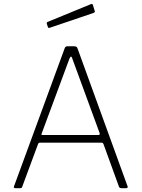

<svg xmlns="http://www.w3.org/2000/svg" viewBox="-20 -984 740 1004"><path d="M53 -9 318 -731Q320 -737 323.5 -739.5Q327 -742 334 -742H367Q382 -742 385 -732L647 -10L648 -7Q648 0 639 0H615Q605 0 602 -8L521 -231Q518 -238 511 -238H189Q182 -238 179 -231L96 -7Q95 0 85 0H60Q50 0 53 -9ZM494 -278Q504 -278 501 -288L358 -678Q355 -688 351 -688Q348 -688 343 -677L198 -286Q196 -281 197 -279.5Q198 -278 203 -278ZM475 -928 476 -924Q476 -919 468 -916L241 -839Q239 -838 236 -838Q231 -838 230 -844L225 -859Q224 -863 225 -865.5Q226 -868 228 -869L457 -963Q459 -964 461.5 -963Q464 -962 465 -960Z"/></svg>

Font: Libre Franklin Thin
Style: Regular
Weight: 250
Designer: Pablo Impallari, Rodrigo Fuenzalida
Foundry: Impallari Type
Version: Version 1.002; ttfautohint (v1.5)